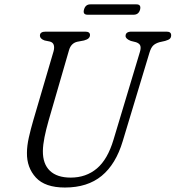

<svg xmlns="http://www.w3.org/2000/svg" viewBox="-20 -845 804 880"><path d="M500.5 -205.5 620.5 -604.5Q626.5 -623 623.5 -634.2Q620.5 -645.5 603.5 -651.5L579.5 -657.5Q555.5 -667 555.5 -680Q555.5 -700 583 -700H743.5Q764.5 -700 764.5 -683.5Q764.5 -673.5 758.8 -667.8Q753 -662 737 -657.5L710.5 -651.5Q692 -646 682 -636.2Q672 -626.5 665 -603.5L542.5 -198Q511 -92.5 446 -39Q381 14.5 277.5 14.5Q186.5 14.5 144.5 -31.2Q102.5 -77 103.5 -144.5Q103.5 -176 112.2 -215Q121 -254 132 -291.5L225.5 -610Q230 -626.5 226.5 -638.5Q223 -650.5 209 -654.5L184.5 -659.5Q163 -667 163 -682.5Q163.5 -700 189.5 -700H370.5Q392.5 -700 392.5 -684.5Q392.5 -676 386.2 -669.8Q380 -663.5 365 -659.5L333.5 -653.5Q305 -646.5 296 -614L202.5 -291.5Q191 -251 184 -216.2Q177 -181.5 176.5 -153Q176 -93.5 208.8 -62.2Q241.5 -31 304 -31Q374.5 -31 424 -72.8Q473.5 -114.5 500.5 -205.5ZM365 -801Q371.5 -825 394 -825H605.5Q628 -825 622 -801Q615.5 -777.5 592.5 -777.5H381.5Q358.5 -777.5 365 -801Z"/></svg>

Font: Fraunces 72pt SuperSoft Light
Style: Italic
Weight: 300
Italic angle: -16°
Version: Version 1.000;[b76b70a41]